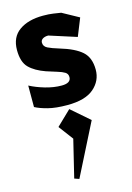

<svg xmlns="http://www.w3.org/2000/svg" viewBox="-132 -548 701 1019"><g transform="rotate(-15 218.5 -38.5)"><path d="M214 10Q150 10 107.5 -1Q65 -12 39 -26V-144Q75 -125 121.5 -111.5Q168 -98 211 -98Q262 -98 262 -131Q262 -149 247.5 -158Q233 -167 207.5 -174.5Q182 -182 149 -193Q92 -213 61 -244Q30 -275 30 -341Q30 -412 79.5 -447Q129 -482 210 -482Q243 -482 266 -478.5Q289 -475 308 -472L399 -422L360 -325L210 -373Q191 -373 179.5 -365.5Q168 -358 168 -345Q168 -324 189 -313.5Q210 -303 250 -291Q331 -267 369 -233Q407 -199 407 -133Q407 -72 359.5 -31Q312 10 214 10ZM173 405 147 396 197 190 137 110 217 33 317 120Z"/></g></svg>

Font: Rowdies Light
Style: Regular
Weight: 300
Designer: Jaikishan Patel
Version: Version 1.000; ttfautohint (v1.8.3)